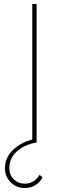

<svg xmlns="http://www.w3.org/2000/svg" viewBox="-20 -720 348 970"><path d="M143 -700H154H165V0H143ZM5 130Q5 73 51 32.5Q97 -8 160 -18L165 0Q104 10 65.5 44.5Q27 79 27 130Q27 163 49.5 185.5Q72 208 105 208Q130 208 149 196Q168 184 180 163L195 176Q183 200 159 215Q135 230 105 230Q63 230 34 201Q5 172 5 130Z"/></svg>

Font: Easer Grotesk Variable
Style: Regular
Weight: 400
Designer: Boardeaser, Bonnie Shaver-Troup, Thomas Jockin
Foundry: Lexend
Version: Version 1.001;Glyphs 3.1.2 (3151)